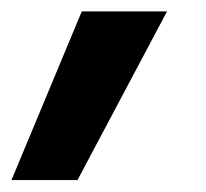

<svg xmlns="http://www.w3.org/2000/svg" viewBox="-80 -176 355 331"><path d="M61 -156.4H208L53.6 134.4H-60.2Z"/></svg>

Font: Fixel Italic Variable 20240409 Display Thin
Style: Italic
Weight: 100
Italic angle: -10°
Designer: AlfaBravo + MacPaw
Foundry: Kyrylo Tkachov, Marchela Mozhyna, Serhii Makarenko, Maria Weinstein, Zakhar Kryvoshyya
Version: Version 1.211;Glyphs 3.2 (3225)